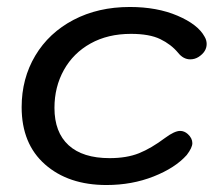

<svg xmlns="http://www.w3.org/2000/svg" viewBox="-20 -520 640 550"><path d="M42 -213Q42 -295 81 -360.5Q120 -426 190.5 -463Q261 -500 352 -500Q430 -500 488.5 -475Q547 -450 566 -415Q572 -405 572 -394Q572 -372 549 -357Q538 -350 525 -350Q505 -350 490 -369Q470 -393 439 -408Q408 -423 355 -423Q289 -423 239.5 -395.5Q190 -368 163 -319.5Q136 -271 136 -211Q136 -141 176.5 -104Q217 -67 294 -67Q343 -67 378 -81Q413 -95 453 -125Q480 -145 496 -145Q508 -145 518 -136Q531 -124 531 -110Q531 -97 515 -76Q482 -39 420 -14.5Q358 10 285 10Q176 10 109 -49Q42 -108 42 -213Z"/></svg>

Font: Kodchasan Medium
Style: Italic
Weight: 500
Italic angle: -10°
Version: Version 1.000; ttfautohint (v1.6)